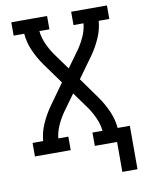

<svg xmlns="http://www.w3.org/2000/svg" viewBox="-97 -803 793 1036"><g transform="rotate(-10 300.0 -285.5)"><path d="M571 164H488V0H366V-73H421Q417 -110 401.5 -144.5Q386 -179 365 -209L300 -299L235 -209Q214 -179 198.5 -144.5Q183 -110 179 -74H234V0H38V-74H96Q100 -122 120 -167Q140 -212 168 -252L251 -368L168 -483Q140 -523 120 -568Q100 -613 96 -662H38V-735H234V-662H179Q183 -625 198.5 -590.5Q214 -556 235 -526L300 -436L365 -526Q386 -556 401.5 -590.5Q417 -625 421 -662H366V-735H562V-661H504Q500 -613 480 -568Q460 -523 432 -483L349 -368L432 -252Q460 -212 480 -167Q500 -122 504 -74H571Z"/></g></svg>

Font: Iosevka Curly Slab Extended
Style: Regular
Weight: 400
Width: 7
Monospace: yes
Designer: Belleve Invis
Foundry: Belleve Invis
Version: Version 11.1.0; ttfautohint (v1.8.3)